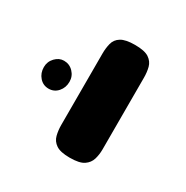

<svg xmlns="http://www.w3.org/2000/svg" viewBox="-118 -660 465 480"><g transform="rotate(30 115.0 -420.0)"><path d="M141 -257Q114 -257 101.5 -265.5Q89 -274 85.5 -288Q82 -302 82 -317V-524Q82 -539 85.5 -553Q89 -567 102 -575Q115 -583 142 -583Q170 -583 182.5 -574.5Q195 -566 198.5 -552.5Q202 -539 202 -523V-316Q202 -301 198 -287.5Q194 -274 181.5 -265.5Q169 -257 141 -257ZM9 -380Q-7 -380 -17.5 -392Q-28 -404 -28 -421Q-28 -437 -17 -448.5Q-6 -460 8 -460Q24 -460 35 -448.5Q46 -437 46 -421Q46 -404 35.5 -392Q25 -380 9 -380Z"/></g></svg>

Font: Fredoka SemiCondensed Medium
Style: Regular
Weight: 500
Width: 4
Designer: Ben Nathan
Foundry: Milena B. Brandão, Ben Nathan
Version: Version 2.001